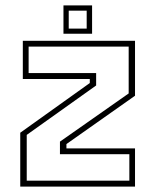

<svg xmlns="http://www.w3.org/2000/svg" viewBox="-20 -691 575 711"><path d="M79 -22H459V-120H202V-166.5L456.5 -345V-518.5H86V-420.5H336V-374.5L79 -191.5ZM55 0V-199.5L312.5 -383.5V-398.5H64.5V-540H480V-336.5L226 -157.5V-141.5H480V0ZM215 -566V-671H321V-566ZM234.5 -585H301V-651.5H234.5Z"/></svg>

Font: Tourney Thin ExtraLight
Style: Regular
Weight: 250
Version: Version 1.015